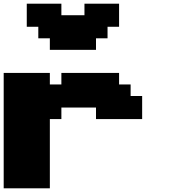

<svg xmlns="http://www.w3.org/2000/svg" viewBox="-20 -1020 915 1040"><path d="M0 0H250V-375H312.5V-437.5H500V-375H750V-500H687.5V-562.5H625V-625H312.5V-562.5H250V-625H0ZM250 -750H500V-812.5H562.5V-875H625V-1000H437.5V-937.5H312.5V-1000H125V-875H187.5V-812.5H250Z"/></svg>

Font: Faithful 32x
Style: Bold
Weight: 400
Foundry: Faithful Resource Pack
Version: Version 1.0; January 27, 2023